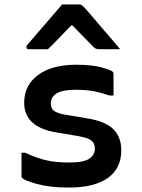

<svg xmlns="http://www.w3.org/2000/svg" viewBox="-20 -837 640 866"><path d="M293 -104Q358 -104 383 -121.5Q408 -139 408 -167Q408 -189 393.5 -202Q379 -215 334 -223L233 -240Q89 -264 89 -374Q89 -452 151.5 -498.5Q214 -545 323 -545Q395 -545 438 -533Q481 -521 489 -513Q492 -510 492 -503V-406H475Q433 -420 400.5 -426Q368 -432 321 -432Q261 -432 235 -415.5Q209 -399 209 -370Q209 -349 223 -337.5Q237 -326 277 -319L374 -303Q455 -290 491 -254.5Q527 -219 527 -159Q527 -77 466 -34Q405 9 291 9Q207 9 149.5 -6.5Q92 -22 79 -35Q77 -37 77 -43V-148H94Q140 -126 184.5 -115Q229 -104 293 -104ZM260 -817H337Q345 -817 350 -813Q355 -809 368 -795Q376 -786 393.5 -765.5Q411 -745 434 -718Q457 -691 480.5 -664Q504 -637 522 -615H430Q419 -615 413.5 -617Q408 -619 401 -626Q391 -636 367.5 -660Q344 -684 307 -722H301Q266 -686 241.5 -660.5Q217 -635 196 -615H110Q99 -615 99 -624Q99 -629 102 -633Q105 -637 118 -652Q130 -666 149.5 -688.5Q169 -711 190.5 -736Q212 -761 231 -783Q250 -805 260 -817Z"/></svg>

Font: Recursive Mn Lnr St SmB
Style: Regular
Weight: 600
Monospace: yes
Version: Version 1.079;hotconv 1.0.112;makeotfexe 2.5.65598; ttfautoh